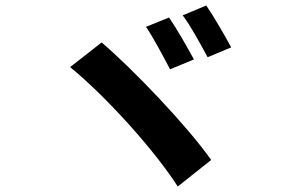

<svg xmlns="http://www.w3.org/2000/svg" viewBox="-20 -755 1040 701"><path d="M597 -691 513 -657C540 -618 578 -545 601 -502L688 -538C667 -577 624 -653 597 -691ZM733 -735 647 -699C676 -661 715 -589 738 -546L824 -582C804 -620 760 -696 733 -735ZM351 -600 236 -510C367 -403 544 -207 629 -74L751 -171C664 -295 464 -504 351 -600Z"/></svg>

Font: Source Han Sans KR
Style: Bold
Weight: 700
Designer: Ryoko NISHIZUKA 西塚涼子 (kana, bopomofo & ideographs); Paul D. Hunt (Latin, Greek & Cyrillic); Sandoll Communications 산돌커뮤니
Foundry: Adobe
Version: Version 2.004;hotconv 1.0.118;makeotfexe 2.5.65603